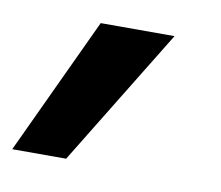

<svg xmlns="http://www.w3.org/2000/svg" viewBox="-129 -164 423 367"><g transform="rotate(10 82.5 19.5)"><path d="M-85.1 152.3 39.6 -114.4H182.9L19.5 152.3Z"/></g></svg>

Font: Red Hat Display VF
Style: Italic
Weight: 300
Italic angle: -12°
Designer: Pentagram, MCKL
Foundry: Pentagram, MCKL
Version: Version 1.010